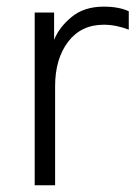

<svg xmlns="http://www.w3.org/2000/svg" viewBox="-20 -550 402 570"><path d="M83 0V-512.7H140.6V-431.6Q155.3 -468.8 192.4 -499.5Q229.5 -530.3 288.1 -530.3Q333 -530.3 362.3 -516.6V-461.9Q324.2 -476.6 288.1 -476.6Q220.7 -476.6 182.1 -425.8Q143.6 -375 143.6 -293.9V0Z"/></svg>

Font: Gothic A1 Light
Style: Regular
Weight: 300
Version: Version 2.50